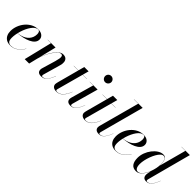

<svg xmlns="http://www.w3.org/2000/svg" viewBox="187 -1844 2943 2943"><g transform="rotate(45 1658.0 -373.0)"><path d="M179 10Q129 10 95 -10.5Q61 -31 43.8 -67Q26.5 -103 26.5 -150Q26.5 -208.5 48 -265.5Q69.5 -322.5 108.5 -368.8Q147.5 -415 199.5 -442.5Q251.5 -470 312 -470Q370.5 -470 403 -442Q435.5 -414 435.5 -373Q435.5 -333.5 409 -302.8Q382.5 -272 337 -250.8Q291.5 -229.5 234.8 -217.2Q178 -205 116.5 -201V-203.5Q159.5 -206.5 196 -216.8Q232.5 -227 261.2 -244.5Q290 -262 310.2 -286Q330.5 -310 341.5 -340.2Q352.5 -370.5 352.5 -406Q352.5 -429 343.8 -448Q335 -467 311 -467Q284.5 -467 259.5 -449Q234.5 -431 212.5 -400.2Q190.5 -369.5 172.2 -331Q154 -292.5 141 -250.2Q128 -208 121 -167.5Q114 -127 114 -93Q114 -36 135.2 -15.2Q156.5 5.5 189.5 5.5Q232 5.5 269.2 -12.2Q306.5 -30 337 -60.5Q367.5 -91 389.5 -130L392 -129Q371.5 -92 340.8 -60.2Q310 -28.5 269.8 -9.2Q229.5 10 179 10Z M849 10Q809.5 10 789.2 -7Q769 -24 769 -57Q769 -68 771 -77.2Q773 -86.5 775.5 -94L839.5 -310.5Q851 -349.5 856.5 -381.8Q862 -414 855.2 -433.2Q848.5 -452.5 823 -452.5Q799.5 -452.5 770 -425Q740.5 -397.5 710.5 -351.5Q680.5 -305.5 655 -248.8Q629.5 -192 614.5 -133H613Q622 -171.5 639.2 -216.5Q656.5 -261.5 680.2 -306.2Q704 -351 732.2 -388Q760.5 -425 791.2 -447.2Q822 -469.5 854 -469.5Q896.5 -469.5 918.8 -449Q941 -428.5 945 -394.5Q949 -360.5 937 -319.5L856.5 -36.5Q855 -32 854.2 -27.2Q853.5 -22.5 853.5 -18.5Q853.5 -10.5 857.2 -5.2Q861 0 871 0Q912 0 944.2 -36.8Q976.5 -73.5 1008 -155.5L1010.5 -154.5Q988 -96.5 964.8 -60Q941.5 -23.5 913.8 -6.8Q886 10 849 10ZM486.5 0 598 -457.5H526V-460H695L582.5 0Z M1180 10Q1147 10 1126.8 0Q1106.5 -10 1097 -26Q1087.5 -42 1087.5 -59.5Q1087.5 -68.5 1090.5 -83.5Q1093.5 -98.5 1097.5 -113.5L1217.5 -560H1311.5L1169 -38Q1167.5 -33 1166 -26.2Q1164.5 -19.5 1164.5 -12.5Q1164.5 4.5 1192.5 4.5Q1216 4.5 1238.5 -5.5Q1261 -15.5 1282 -36.2Q1303 -57 1322.2 -88.8Q1341.5 -120.5 1358.5 -163.5L1361 -163Q1339 -107 1312.8 -68.5Q1286.5 -30 1253.8 -10Q1221 10 1180 10ZM1091 -457.5V-460H1375V-457.5Z M1485 10Q1443.5 10 1424 -7.8Q1404.5 -25.5 1404.5 -55Q1404.5 -64 1406.2 -73.5Q1408 -83 1410 -91L1514 -457.5H1437.5V-460H1606.5L1487 -32.5Q1486 -28.5 1485.5 -24.2Q1485 -20 1485 -16.5Q1485 -9 1488.8 -3.2Q1492.5 2.5 1503 2.5Q1529 2.5 1551.5 -12.5Q1574 -27.5 1595.8 -62Q1617.5 -96.5 1640.5 -155.5L1642.5 -154.5Q1620.5 -98 1598.5 -61.5Q1576.5 -25 1549.8 -7.5Q1523 10 1485 10ZM1608 -621Q1589 -621 1574 -630.2Q1559 -639.5 1550.2 -655Q1541.5 -670.5 1541.5 -688.5Q1541.5 -707 1550.2 -722.2Q1559 -737.5 1574 -746.5Q1589 -755.5 1608 -755.5Q1626.5 -755.5 1641.8 -746.5Q1657 -737.5 1666.2 -722.2Q1675.5 -707 1675.5 -688.5Q1675.5 -670.5 1666.2 -655Q1657 -639.5 1641.8 -630.2Q1626.5 -621 1608 -621Z M1802 10Q1769 10 1748.8 0Q1728.5 -10 1719 -26Q1709.5 -42 1709.5 -59.5Q1709.5 -68.5 1712.5 -83.5Q1715.5 -98.5 1719.5 -113.5L1839.5 -560H1933.5L1791 -38Q1789.5 -33 1788 -26.2Q1786.5 -19.5 1786.5 -12.5Q1786.5 4.5 1814.5 4.5Q1838 4.5 1860.5 -5.5Q1883 -15.5 1904 -36.2Q1925 -57 1944.2 -88.8Q1963.5 -120.5 1980.5 -163.5L1983 -163Q1961 -107 1934.8 -68.5Q1908.5 -30 1875.8 -10Q1843 10 1802 10ZM1713 -457.5V-460H1997V-457.5Z M2101 10Q2059.5 10 2038.5 -8Q2017.5 -26 2017.5 -55Q2017.5 -66 2019 -75.2Q2020.5 -84.5 2022.5 -91.5L2200 -747.5H2105.5V-750H2293.5L2100.5 -31.5Q2099.5 -27.5 2099 -23.2Q2098.5 -19 2098.5 -16Q2098.5 2.5 2117 2.5Q2142 2.5 2164.5 -12.5Q2187 -27.5 2209 -62.2Q2231 -97 2253.5 -155.5L2255.5 -154.5Q2233.5 -98 2211.2 -61.5Q2189 -25 2162.5 -7.5Q2136 10 2101 10Z M2462.5 10Q2412.5 10 2378.5 -10.5Q2344.5 -31 2327.2 -67Q2310 -103 2310 -150Q2310 -208.5 2331.5 -265.5Q2353 -322.5 2392 -368.8Q2431 -415 2483 -442.5Q2535 -470 2595.5 -470Q2654 -470 2686.5 -442Q2719 -414 2719 -373Q2719 -333.5 2692.5 -302.8Q2666 -272 2620.5 -250.8Q2575 -229.5 2518.2 -217.2Q2461.5 -205 2400 -201V-203.5Q2443 -206.5 2479.5 -216.8Q2516 -227 2544.8 -244.5Q2573.5 -262 2593.8 -286Q2614 -310 2625 -340.2Q2636 -370.5 2636 -406Q2636 -429 2627.2 -448Q2618.5 -467 2594.5 -467Q2568 -467 2543 -449Q2518 -431 2496 -400.2Q2474 -369.5 2455.8 -331Q2437.5 -292.5 2424.5 -250.2Q2411.5 -208 2404.5 -167.5Q2397.5 -127 2397.5 -93Q2397.5 -36 2418.8 -15.2Q2440 5.5 2473 5.5Q2515.5 5.5 2552.8 -12.2Q2590 -30 2620.5 -60.5Q2651 -91 2673 -130L2675.5 -129Q2655 -92 2624.2 -60.2Q2593.5 -28.5 2553.2 -9.2Q2513 10 2462.5 10Z M3126 10Q3088.5 10 3071.2 -9.8Q3054 -29.5 3054 -60.5Q3054 -65.5 3054.2 -73Q3054.5 -80.5 3056 -88.5L3068.5 -154.5L3093.5 -238L3101 -297.5L3222 -747.5H3136.5V-750H3316.5L3125.5 -32Q3123.5 -24.5 3123.5 -16Q3123.5 -9 3127.5 -3Q3131.5 3 3142 3Q3167.5 3 3189.8 -12.2Q3212 -27.5 3234 -62.2Q3256 -97 3278.5 -155.5L3280.5 -154.5Q3258.5 -98 3236.5 -61.5Q3214.5 -25 3188 -7.5Q3161.5 10 3126 10ZM2906.5 10Q2839 10 2808.8 -33Q2778.5 -76 2778.5 -152.5Q2778.5 -210 2799.5 -266.2Q2820.5 -322.5 2856.2 -368.5Q2892 -414.5 2935.5 -442.2Q2979 -470 3023.5 -470Q3057.5 -470 3075 -450.5Q3092.5 -431 3098.8 -399.5Q3105 -368 3105 -331.5Q3105 -300.5 3098.8 -263.5Q3092.5 -226.5 3080.8 -188.2Q3069 -150 3051.8 -114.5Q3034.5 -79 3012.5 -51Q2990.5 -23 2964 -6.5Q2937.5 10 2906.5 10ZM2930.5 -5Q2958 -5 2983.8 -26.2Q3009.5 -47.5 3031 -82.8Q3052.5 -118 3068.5 -161Q3084.5 -204 3093.5 -248.5Q3102.5 -293 3102.5 -331.5Q3102.5 -367 3097 -395.5Q3091.5 -424 3078 -441Q3064.5 -458 3039.5 -458Q3015.5 -458 2991 -434.5Q2966.5 -411 2944.8 -372.5Q2923 -334 2906 -287.8Q2889 -241.5 2879.2 -195.5Q2869.5 -149.5 2869.5 -112Q2869.5 -58 2886 -31.5Q2902.5 -5 2930.5 -5Z"/></g></svg>

Font: Bodoni Moda 72pt Medium
Style: Italic
Weight: 500
Italic angle: -13°
Designer: Owen Earl
Foundry: indestructible type
Version: Version 2.004